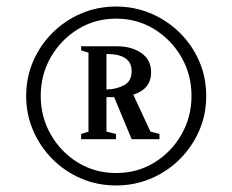

<svg xmlns="http://www.w3.org/2000/svg" viewBox="-20 -792 710 587"><path d="M335 -225Q278 -225 228.2 -246.2Q178.5 -267.5 140.8 -305.2Q103 -343 81.5 -392.5Q60 -442 60 -498.5Q60 -555.5 81.5 -605Q103 -654.5 140.8 -692Q178.5 -729.5 228.2 -750.8Q278 -772 335 -772Q391.5 -772 441.5 -750.8Q491.5 -729.5 529.5 -692Q567.5 -654.5 589 -605Q610.5 -555.5 610.5 -498.5Q610.5 -442 589 -392.5Q567.5 -343 529.5 -305.2Q491.5 -267.5 441.5 -246.2Q391.5 -225 335 -225ZM335 -263Q399.5 -263 451.8 -295Q504 -327 534.8 -380.8Q565.5 -434.5 565.5 -498.5Q565.5 -563.5 534.8 -617Q504 -670.5 451.8 -702.8Q399.5 -735 335 -735Q270.5 -735 218.2 -702.8Q166 -670.5 135.2 -617Q104.5 -563.5 104.5 -498.5Q104.5 -434.5 135.2 -380.8Q166 -327 218.2 -295Q270.5 -263 335 -263ZM228 -366.5V-382.5L250.5 -389.5V-631L228 -638V-650.5H337Q382.5 -650.5 412.2 -629.8Q442 -609 442 -571Q442 -520 387.5 -502.5L440 -389.5L467.5 -382.5V-366.5H382.5L329 -495H305.5V-389.5L334.5 -382.5V-366.5ZM305.5 -518.5Q333.5 -518.5 358 -530.8Q382.5 -543 382.5 -574.5Q382.5 -627 305.5 -627Z"/></svg>

Font: Libre Caslon Text SemiBold
Style: Regular
Weight: 600
Designer: Pablo Impallari, Rodrigo Fuenzalida, Katja Schimmel
Foundry: Pablo Impallari, Rodrigo Fuenzalida
Version: Version 2.000